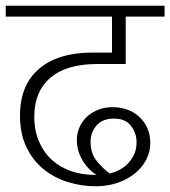

<svg xmlns="http://www.w3.org/2000/svg" viewBox="-30 -650 596 672"><path d="M304 2Q256 2 208.5 -12.5Q161 -27 123.5 -57Q86 -87 63 -134Q40 -181 40 -246Q40 -352 106.5 -409Q173 -466 294 -466H362V-592H-10V-630H546V-592H410V-426H311Q202 -426 146 -377.5Q90 -329 90 -242Q90 -192 107 -153.5Q124 -115 152.5 -89.5Q181 -64 219 -51Q257 -38 299 -38H307Q296 -45 284 -56.5Q272 -68 262 -83.5Q252 -99 245.5 -118Q239 -137 239 -160Q239 -185 249 -206.5Q259 -228 276 -243Q293 -258 315.5 -266.5Q338 -275 364 -275Q391 -275 415 -266.5Q439 -258 457 -241.5Q475 -225 485.5 -202Q496 -179 496 -149Q496 -118 481.5 -90.5Q467 -63 441.5 -42.5Q416 -22 381 -10Q346 2 304 2ZM287 -154Q287 -113 308.5 -86.5Q330 -60 354 -43Q372 -47 389 -56Q406 -65 419 -79Q432 -93 440 -111Q448 -129 448 -152Q448 -184 428.5 -209.5Q409 -235 369 -235Q329 -235 308 -211Q287 -187 287 -154Z"/></svg>

Font: Mukta ExtraLight
Style: Regular
Weight: 275
Designer: Girish Dalvi and Yashodeep Gholap
Foundry: Ek Type
Version: Version 2.538;PS 1.002;hotconv 16.6.51;makeotf.lib2.5.65220;